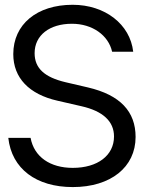

<svg xmlns="http://www.w3.org/2000/svg" viewBox="-20 -759 600 791"><path d="M279.8 11.7C436 11.7 538.6 -70.3 538.6 -194.8C538.6 -299.3 475.6 -367.7 341.8 -398.9L249.5 -420.4C163.6 -440.9 122.6 -477.5 122.6 -540C122.6 -613.3 183.6 -661.1 276.4 -661.1C360.4 -661.1 426.8 -613.8 441.9 -545.9H528.8C516.1 -658.7 413.1 -739.3 279.3 -739.3C131.8 -739.3 34.7 -658.7 34.7 -536.1C34.7 -438 100.1 -370.6 216.3 -344.2L315.9 -321.3C404.3 -301.3 449.7 -258.8 449.7 -196.8C449.7 -118.7 382.3 -67.4 279.8 -67.4C187 -67.4 120.6 -112.3 106 -190.9H14.2C28.3 -63.5 129.4 11.7 279.8 11.7Z"/></svg>

Font: Guggenheim Sans Display
Style: Regular
Weight: 400
Designer: Modified by Tom Baber under direction of Pentagram Design 2023
Foundry: rsms
Version: Version 1.001;Glyphs 3.1.2 (3151)